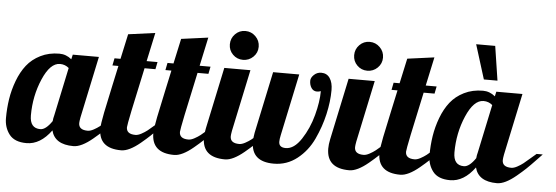

<svg xmlns="http://www.w3.org/2000/svg" viewBox="-67 -899 3051 1054"><g transform="rotate(5 1458.5 -372.0)"><path d="M317 -500H461L389 -160Q385 -138 385 -129Q385 -91 435 -91Q449 -91 467.5 -101Q486 -111 500 -122Q514 -133 536 -152.5Q558 -172 567 -179H601Q597 -175 567.5 -144Q538 -113 518.5 -94.5Q499 -76 469 -51Q439 -26 412.5 -13Q386 0 364 0Q261 0 242 -76Q182 6 106 6Q40 6 11 -31.5Q-18 -69 -18 -121Q-18 -175 -10 -226.5Q-2 -278 17 -328.5Q36 -379 65 -416Q94 -453 140 -476Q186 -499 244 -499Q281 -499 311 -474ZM252 -443Q198 -443 157.5 -349Q117 -255 117 -148Q117 -77 175 -77Q205 -77 239 -127Q240 -142 245 -160L301 -425Q280 -443 252 -443Z M610 -638 758 -658Q743 -590 724 -500H784L776 -460H716Q648 -149 648 -129Q648 -91 698 -91Q712 -91 730.5 -101Q749 -111 763 -122Q777 -133 799 -152.5Q821 -172 830 -179H864Q860 -175 830.5 -144Q801 -113 781.5 -94.5Q762 -76 732 -51Q702 -26 675.5 -13Q649 0 627 0Q503 0 503 -109Q503 -133 516 -198Q529 -263 548 -349Q567 -435 572 -460H539L547 -500H580Z M902 -638 1050 -658Q1035 -590 1016 -500H1076L1068 -460H1008Q940 -149 940 -129Q940 -91 990 -91Q1004 -91 1022.5 -101Q1041 -111 1055 -122Q1069 -133 1091 -152.5Q1113 -172 1122 -179H1156Q1152 -175 1122.5 -144Q1093 -113 1073.5 -94.5Q1054 -76 1024 -51Q994 -26 967.5 -13Q941 0 919 0Q795 0 795 -109Q795 -133 808 -198Q821 -263 840 -349Q859 -435 864 -460H831L839 -500H872Z M1152 -500H1296L1224 -160Q1220 -138 1220 -129Q1220 -91 1270 -91Q1284 -91 1302.5 -101Q1321 -111 1335 -122Q1349 -133 1371 -152.5Q1393 -172 1402 -179H1436Q1432 -175 1402.5 -144Q1373 -113 1353.5 -94.5Q1334 -76 1304 -51Q1274 -26 1247.5 -13Q1221 0 1199 0Q1074 0 1074 -109Q1074 -132 1080 -160ZM1194 -576Q1171 -599 1171 -632Q1171 -665 1194 -688.5Q1217 -712 1250 -712Q1283 -712 1306.5 -688.5Q1330 -665 1330 -632Q1330 -599 1306.5 -576Q1283 -553 1250 -553Q1217 -553 1194 -576Z M1685 -520Q1716 -520 1732.5 -495.5Q1749 -471 1749 -430Q1749 -367 1733 -296.5Q1717 -226 1685 -157.5Q1653 -89 1596.5 -44.5Q1540 0 1468 0Q1344 0 1344 -109Q1344 -136 1349 -160L1421 -500H1565L1493 -160Q1488 -137 1488 -123Q1488 -91 1526 -91Q1572 -91 1611.5 -151Q1651 -211 1671 -286Q1691 -361 1691 -419Q1679 -415 1670 -415Q1650 -415 1639 -431.5Q1628 -448 1628 -471Q1628 -488 1645 -504Q1662 -520 1685 -520Z M1837 -500H1981L1909 -160Q1905 -138 1905 -129Q1905 -91 1955 -91Q1969 -91 1987.5 -101Q2006 -111 2020 -122Q2034 -133 2056 -152.5Q2078 -172 2087 -179H2121Q2117 -175 2087.5 -144Q2058 -113 2038.5 -94.5Q2019 -76 1989 -51Q1959 -26 1932.5 -13Q1906 0 1884 0Q1759 0 1759 -109Q1759 -132 1765 -160ZM1879 -576Q1856 -599 1856 -632Q1856 -665 1879 -688.5Q1902 -712 1935 -712Q1968 -712 1991.5 -688.5Q2015 -665 2015 -632Q2015 -599 1991.5 -576Q1968 -553 1935 -553Q1902 -553 1879 -576Z M2148 -638 2296 -658Q2281 -590 2262 -500H2322L2314 -460H2254Q2186 -149 2186 -129Q2186 -91 2236 -91Q2250 -91 2268.5 -101Q2287 -111 2301 -122Q2315 -133 2337 -152.5Q2359 -172 2368 -179H2402Q2398 -175 2368.5 -144Q2339 -113 2319.5 -94.5Q2300 -76 2270 -51Q2240 -26 2213.5 -13Q2187 0 2165 0Q2041 0 2041 -109Q2041 -133 2054 -198Q2067 -263 2086 -349Q2105 -435 2110 -460H2077L2085 -500H2118Z M2651 -500H2795L2723 -160Q2719 -138 2719 -129Q2719 -91 2769 -91Q2783 -91 2801.5 -101Q2820 -111 2834 -122Q2848 -133 2870 -152.5Q2892 -172 2901 -179H2935Q2931 -175 2901.5 -144Q2872 -113 2852.5 -94.5Q2833 -76 2803 -51Q2773 -26 2746.5 -13Q2720 0 2698 0Q2595 0 2576 -76Q2516 6 2440 6Q2374 6 2345 -31.5Q2316 -69 2316 -121Q2316 -175 2324 -226.5Q2332 -278 2351 -328.5Q2370 -379 2399 -416Q2428 -453 2474 -476Q2520 -499 2578 -499Q2615 -499 2645 -474ZM2586 -443Q2532 -443 2491.5 -349Q2451 -255 2451 -148Q2451 -77 2509 -77Q2539 -77 2573 -127Q2574 -142 2579 -160L2635 -425Q2614 -443 2586 -443ZM2577 -561 2518 -750H2623L2652 -561Z"/></g></svg>

Font: Lobster 1.3
Style: Regular
Weight: 400
Designer: Pablo Impallari
Foundry: Pablo Impallari. www.impallari.com
Version: Version 1.003 2010